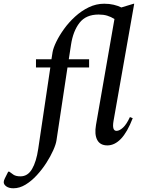

<svg xmlns="http://www.w3.org/2000/svg" viewBox="-145 -770 754 1030"><path d="M-73 240Q-97 240 -111 230Q-125 220 -125 207Q-125 199 -119 187L-101 151H-95L-73 167Q-60 176 -35 176Q4 176 27 136.5Q50 97 60 29L125 -408H48V-452H131L137 -490Q141 -513 157 -546Q173 -579 198.5 -614.5Q224 -650 258 -681Q292 -712 331.5 -731Q371 -750 414 -750Q442 -750 465 -744.5Q488 -739 506 -730L572 -750H575L464 -121Q455 -68 480 -68Q496 -68 515 -85.5Q534 -103 552 -142L567 -136Q538 -61 504 -25.5Q470 10 431 10Q392 10 376.5 -19.5Q361 -49 370 -100L469 -668Q450 -680 430 -686Q410 -692 384 -692Q316 -692 281.5 -647.5Q247 -603 236 -530L224 -452H333V-408H217L158 -17Q155 4 140.5 36.5Q126 69 103.5 104Q81 139 52.5 170Q24 201 -8 220.5Q-40 240 -73 240Z"/></svg>

Font: Spectral Medium
Style: Italic
Weight: 500
Italic angle: -10°
Designer: Jean-Baptiste Levee
Foundry: Production Type
Version: Version 2.001